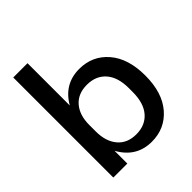

<svg xmlns="http://www.w3.org/2000/svg" viewBox="-202 -838 970 970"><g transform="rotate(-45 283.5 -352.5)"><path d="M320 10Q210 10 154 -91V0H54V-715H156V-413Q212 -510 320 -510Q414 -510 473.5 -441Q533 -372 533 -250Q533 -128 473.5 -59Q414 10 320 10ZM156 -227Q156 -156 191.5 -114Q227 -72 291 -72Q355 -72 392 -114.5Q429 -157 429 -237V-264Q429 -342 392 -384Q355 -426 291 -426Q227 -426 191.5 -385Q156 -344 156 -274Z"/></g></svg>

Font: TASA Orbiter Display Medium
Style: Regular
Weight: 500
Designer: Weizhong Zhang
Version: Version 1.000;Glyphs 3.1.2 (3151)